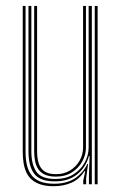

<svg xmlns="http://www.w3.org/2000/svg" viewBox="-20 -620 409 646"><path d="M160.8 6.5Q135.5 6.5 117.5 0.9Q99.5 -4.8 87.6 -14.9Q75.8 -25 69 -39.4Q62.2 -53.8 59.4 -71.4Q56.5 -89 56.5 -109.5V-600H66V-110Q66 -86 70.2 -66.2Q74.5 -46.5 85.1 -32Q95.8 -17.5 114.5 -9.6Q133.2 -1.8 162.5 -1.8Q204.5 -1.8 232.4 -20.2Q260.2 -38.8 273.8 -68.2H276.2L269.8 -19.8V0H260V-12L266.8 -44H264.2Q247 -17 220.2 -5.2Q193.5 6.5 160.8 6.5ZM298.8 0V-600H308.5V0ZM168 -25.8Q145.8 -25.8 131.5 -32.2Q117.2 -38.8 109.2 -50.2Q101.2 -61.8 98.1 -77.4Q95 -93 95 -111V-600H104.8V-111Q104.8 -88 110.2 -70.6Q115.8 -53.2 129.5 -43.6Q143.2 -34 168.5 -34Q195.2 -34 215.8 -46.5Q236.2 -59 247.9 -79.5Q259.5 -100 259.5 -123.2V-600H269.2V-123.5Q269.2 -99.8 257.2 -77.4Q245.2 -55 222.6 -40.4Q200 -25.8 168 -25.8ZM164.5 -9.8Q114 -9.8 94.9 -35.6Q75.8 -61.5 75.8 -110.2V-600H85.5V-110.5Q85.5 -67.5 102.1 -42.6Q118.8 -17.8 166.2 -17.8Q201.8 -17.8 226.8 -33.2Q251.8 -48.8 265 -73.1Q278.2 -97.5 278.2 -123.5V-600H289V0H279.2V-32L281.5 -94.8H279Q268.8 -56.8 239.2 -33.1Q209.8 -9.5 164.5 -9.8Z"/></svg>

Font: Big Shoulders Inline Text ExtraLight
Style: Regular
Weight: 250
Version: Version 2.002